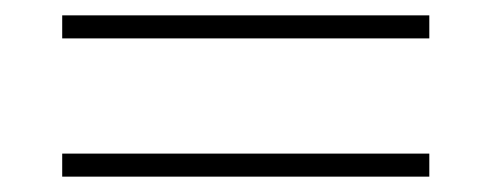

<svg xmlns="http://www.w3.org/2000/svg" viewBox="-20 -371 640 250"><path d="M539 -351V-321H61V-351ZM539 -171V-141H61V-171Z"/></svg>

Font: Livvic Thin
Style: Regular
Weight: 250
Designer: Jacques Le Bailly, Baron von Fonthausen
Version: Version 1.001; ttfautohint (v1.8.2)